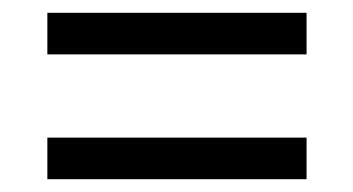

<svg xmlns="http://www.w3.org/2000/svg" viewBox="-20 -507 552 300"><path d="M54 -422V-487H459V-422ZM54 -227V-292H459V-227Z"/></svg>

Font: Noto Serif Hebrew SemiCondensed SemiBold
Style: Regular
Weight: 600
Width: 4
Designer: Monotype Design Team
Foundry: Monotype Imaging Inc.
Version: Version 2.004; ttfautohint (v1.8.4.7-5d5b)